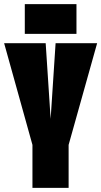

<svg xmlns="http://www.w3.org/2000/svg" viewBox="-22 -909 490 929"><path d="M135 0V-208L-2 -700H199L223 -334L247 -700H448L310 -208V0ZM98 -745V-889H348V-745Z"/></svg>

Font: Georama ExtraCondensed Black
Style: Regular
Weight: 900
Width: 2
Designer: Jean-Baptiste Levee
Foundry: Production Type
Version: Version 1.000